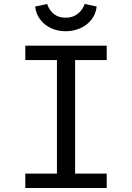

<svg xmlns="http://www.w3.org/2000/svg" viewBox="-20 -933 655 953"><path d="M105.6 -706.2H509.7V-634.9H352.8V-71.3H509.7V0H105.6V-71.3H262.6V-634.9H105.6ZM154.4 -900.5 213.8 -913.3Q225.1 -881 247.9 -863.1Q270.8 -845.1 305.6 -845.1Q340.5 -845.1 364.9 -863.6Q389.2 -882.1 400.5 -913.3L460 -900.5Q455.9 -864.1 434.4 -836.2Q412.8 -808.2 379 -793.1Q345.1 -777.9 305.6 -777.9Q266.7 -777.9 233.6 -793.1Q200.5 -808.2 179.5 -836.2Q158.5 -864.1 154.4 -900.5Z"/></svg>

Font: Fira Code
Style: Regular
Weight: 400
Designer: Carrois Corporate, Edenspiekermann AG, Nikita Prokopov
Foundry: Carrois Corporate, Edenspiekermann AG, Nikita Prokopov
Version: Version 5.002